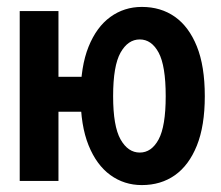

<svg xmlns="http://www.w3.org/2000/svg" viewBox="-20 -523 640 555"><path d="M37 0V-491H149V-301H235L232 -200H149V0ZM390 12Q339 12 299 -17Q259 -46 236 -103Q213 -160 213 -245Q213 -331 236 -388Q259 -445 299 -474Q339 -503 390 -503Q445 -503 485.5 -474.5Q526 -446 549 -389Q572 -332 572 -245Q572 -159 549 -102Q526 -45 485.5 -16.5Q445 12 390 12ZM384 -82Q418 -82 438.5 -120Q459 -158 459 -245Q459 -333 438.5 -371Q418 -409 384 -409Q350 -409 328.5 -371Q307 -333 307 -245Q307 -158 328.5 -120Q350 -82 384 -82Z"/></svg>

Font: Source Code Pro SemiBold
Style: Regular
Weight: 600
Monospace: yes
Designer: Paul D. Hunt, Teo Tuominen
Foundry: Adobe Systems Incorporated
Version: Version 1.018;hotconv 1.0.116;makeotfexe 2.5.65601